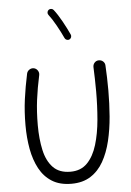

<svg xmlns="http://www.w3.org/2000/svg" viewBox="-67 -1085 793 1163"><g transform="rotate(-5 329.5 -504.0)"><path d="M153.8 -687.5Q168.5 -684.1 176.8 -671.1Q185.1 -658.2 182.1 -643.6Q165.5 -567.4 156.2 -495.8Q147 -424.3 147 -341.8Q147 -257.8 161.9 -190.2Q176.8 -122.6 214.6 -83.3Q252.4 -43.9 320.3 -43.9Q383.8 -43.9 422.6 -84Q461.4 -124 481.9 -191.7Q502.4 -259.3 509.8 -343.3Q517.1 -427.2 517.1 -514.6Q517.1 -549.3 516.1 -591.1Q515.1 -632.8 513.7 -662.6Q513.2 -678.2 523.2 -689.5Q533.2 -700.7 548.3 -701.2Q564 -701.7 575.2 -691.7Q586.4 -681.6 586.9 -666.5Q588.9 -636.2 590.1 -593.3Q591.3 -550.3 591.3 -514.6Q591.3 -435.1 585 -356.7Q578.6 -278.3 562 -209Q545.4 -139.6 515.1 -85.9Q484.9 -32.2 437 -1.5Q389.2 29.3 320.3 29.3Q249.5 29.3 201.9 -0.5Q154.3 -30.3 126 -82.8Q97.7 -135.3 85.2 -203.4Q72.8 -271.5 72.8 -348.1Q72.8 -431.2 82.8 -505.4Q92.8 -579.6 109.9 -659.2Q113.3 -673.8 126.2 -682.1Q139.2 -690.4 153.8 -687.5ZM273.4 -1032.2Q280.3 -1037.6 289.3 -1036.6Q298.3 -1035.6 303.7 -1028.8Q327.1 -999 351.8 -954.3Q376.5 -909.7 394 -871.1Q397.5 -863.3 394.3 -854.7Q391.1 -846.2 382.8 -842.3Q375 -838.9 366.5 -842.3Q357.9 -845.7 354.5 -853.5Q337.9 -890.1 313.7 -933.3Q289.6 -976.6 269.5 -1002Q264.2 -1008.8 265.4 -1017.8Q266.6 -1026.9 273.4 -1032.2Z"/></g></svg>

Font: Mikhak-DS2-FD Regular
Style: Regular
Weight: 400
Designer: Amin Abedi
Version: Version 3.4